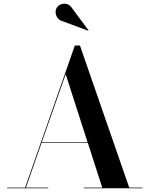

<svg xmlns="http://www.w3.org/2000/svg" viewBox="-20 -1009 802 1029"><path d="M313.5 -896 452.5 -844.5 454 -847 365 -967C341.5 -1002 298.5 -990.5 284.5 -968.5C269.5 -944 281 -904.5 313.5 -896ZM18.5 -3.5V0H238.5V-3.5H119L202.5 -242.5H451L528 -3.5H429V0H744V-3.5H672.5L408.5 -765H381L114.5 -3.5ZM332 -611.5 449.5 -246H203.5Z"/></svg>

Font: Bodoni* 48pt Medium
Style: Regular
Weight: 500
Version: Version 2.3